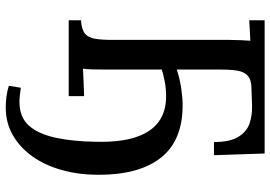

<svg xmlns="http://www.w3.org/2000/svg" viewBox="-160 -580 965 686"><g transform="rotate(90 323.0 -237.5)"><path d="M364 225Q347 225 326.5 222.5Q306 220 287 214L294 171Q306 173 320 174.5Q334 176 344 176Q399 176 429 142.5Q459 109 472.5 47Q486 -15 487 -99Q489 -185 470.5 -240Q452 -295 415.5 -321.5Q379 -348 325 -348Q298 -348 271 -343Q244 -338 221.5 -330Q199 -322 184 -311L192 -369Q212 -381 240 -389.5Q268 -398 299.5 -402.5Q331 -407 357 -407Q482 -407 543.5 -330Q605 -253 605 -107Q605 -37 588.5 23Q572 83 540.5 128Q509 173 464.5 199Q420 225 364 225ZM53 0V-44Q86 -46 100.5 -58Q115 -70 119 -94Q123 -118 123 -155V-571Q123 -593 124 -613.5Q125 -634 126 -649Q109 -648 89 -647Q69 -646 53 -645V-700H529L535 -519H488Q488 -576 469.5 -606Q451 -636 422 -646Q393 -656 358 -655L298 -653Q266 -653 251.5 -640Q237 -627 233 -603Q229 -579 229 -542V-134Q229 -107 228.5 -85.5Q228 -64 226 -51Q241 -52 258.5 -52.5Q276 -53 293 -54Q310 -55 324 -55V0Z"/></g></svg>

Font: Lora Medium
Style: Regular
Weight: 500
Designer: Olga Karpushina, Alexei Vanyashin (Cyrillic)
Foundry: Cyreal
Version: Version 3.004